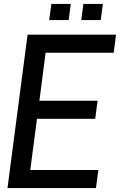

<svg xmlns="http://www.w3.org/2000/svg" viewBox="-20 -956 610 976"><path d="M339.8 -936 329.1 -854H230L241.2 -936ZM502.9 -936 492.2 -854H393.1L403.8 -936ZM120.1 -779.8H569.8L558.1 -688H211.9L180.2 -443.8H476.1L463.9 -352.1H168L133.8 -91.8H480L467.8 0H18.1Z"/></svg>

Font: Cooper Hewitt
Style: Medium Italic
Weight: 708
Designer: Village Type and Design LLC
Foundry: Cooper Hewitt Smithsonian Design Museum
Version: 1.000